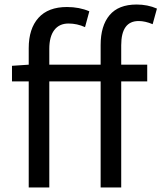

<svg xmlns="http://www.w3.org/2000/svg" viewBox="-20 -829 714 849"><path d="M425 0V-469H198V0H107V-469H33V-538L107 -543V-616Q107 -702 150 -750Q193 -798 276 -798Q331 -798 375 -779L356 -709Q321 -725 283 -725Q242 -725 220 -696Q198 -667 198 -613V-543H425V-630Q425 -715 464.5 -762Q504 -809 584 -809Q633 -809 674 -791L655 -722Q622 -736 593 -736Q516 -736 516 -629V-543H631V-469H516V0Z"/></svg>

Font: Noto Sans SC
Style: Regular
Weight: 400
Designer: Ryoko NISHIZUKA  (kana, bopomofo & ideographs); Paul D. Hunt (Latin, Greek & Cyrillic); Sandoll Communications , Soo-you
Foundry: Adobe
Version: Version 2.002;hotconv 1.0.116;makeotfexe 2.5.65601